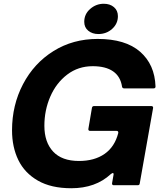

<svg xmlns="http://www.w3.org/2000/svg" viewBox="-20 -985 863 1021"><path d="M44 -292Q44 -426 102.5 -537.5Q161 -649 264.5 -713.5Q368 -778 499 -778Q647 -778 725 -710Q803 -642 807 -525Q807 -515 797 -515H640Q631 -515 629 -524Q621 -578 581.5 -605.5Q542 -633 473 -633Q396 -633 337.5 -588.5Q279 -544 247.5 -471.5Q216 -399 216 -316Q216 -229 262.5 -179Q309 -129 400 -129Q482 -129 536 -166.5Q590 -204 609 -278V-280Q609 -289 600 -289H459Q454 -289 451.5 -292Q449 -295 450 -300L469 -412Q471 -421 480 -421H785Q790 -421 792.5 -418Q795 -415 794 -410L723 -9Q722 0 712 0H585Q580 0 577.5 -3Q575 -6 576 -11L584 -57V-60Q584 -65 580 -65Q577 -65 569 -59Q488 16 359 16Q252 16 181.5 -24.5Q111 -65 77.5 -134Q44 -203 44 -292ZM428 -869Q428 -910 459.5 -937.5Q491 -965 532 -965Q565 -965 586 -947Q607 -929 607 -899Q607 -859 576.5 -831.5Q546 -804 503 -804Q471 -804 449.5 -821.5Q428 -839 428 -869Z"/></svg>

Font: Open Sauce Two ExtraBold Italic
Style: Regular
Weight: 800
Italic angle: -10°
Designer: Alfredo Marco Pradil
Foundry: Creative Sauce Fz LLC
Version: Version 1.477